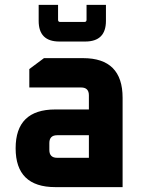

<svg xmlns="http://www.w3.org/2000/svg" viewBox="-20 -766 590 786"><path d="M206.3 0Q44 0 44 -159Q44 -317.9 206.3 -317.9H343.9V-375.9Q343.9 -407.9 311.9 -407.9H100V-483.3L160 -528H320.1Q481.9 -528 481.9 -365.9V0ZM182 -152.1Q182 -120 214.1 -120H343.9V-212.4H214.1Q182 -212.4 182 -180.3ZM138.3 -680.5V-746H217.7V-684.9Q217.7 -676.1 226.4 -676.1H325.5Q334.3 -676.1 334.3 -684.9V-746H413.7V-680.5Q413.7 -596 328.9 -596H222.9Q138.3 -596 138.3 -680.5Z"/></svg>

Font: Oxanium ExtraLight
Style: Regular
Weight: 200
Designer: Severin Meyer
Version: Version 2.000